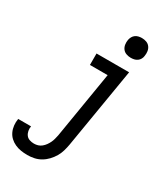

<svg xmlns="http://www.w3.org/2000/svg" viewBox="-284 -850 1015 1164"><g transform="rotate(30 223.5 -268.0)"><path d="M106 213Q83 213 61 209.5Q39 206 19 197Q-1 188 -16.5 173.5Q-32 159 -41 139.5Q-50 120 -52.5 97.5Q-55 75 -51 52Q-51 52 -51 51.5Q-51 51 -51 51H39Q39 51 39 51Q39 51 39 51Q36 67 39 83Q42 99 51 111Q60 123 75 128Q90 133 106 133Q120 133 133.5 129Q147 125 158.5 115.5Q170 106 178.5 94Q187 82 193 69.5Q199 57 202.5 43.5Q206 30 209 16L286 -450H162V-530H390L297 29Q293 52 286.5 75Q280 98 267.5 119.5Q255 141 237.5 159.5Q220 178 198.5 190.5Q177 203 153 208Q129 213 106 213ZM354 -611Q338 -611 322.5 -616.5Q307 -622 297.5 -634.5Q288 -647 285.5 -663.5Q283 -680 286 -697Q288 -708 294 -719Q300 -730 310 -737Q320 -744 331.5 -746.5Q343 -749 354 -749Q371 -749 386 -743.5Q401 -738 410.5 -725.5Q420 -713 422.5 -696.5Q425 -680 422 -663Q421 -652 415 -641Q409 -630 399 -623Q389 -616 377.5 -613.5Q366 -611 354 -611Z"/></g></svg>

Font: Iosevka Slab Medium
Style: Italic
Weight: 500
Italic angle: -9°
Monospace: yes
Designer: Belleve Invis
Foundry: Belleve Invis
Version: Version 11.1.0; ttfautohint (v1.8.3)